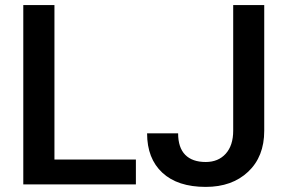

<svg xmlns="http://www.w3.org/2000/svg" viewBox="-20 -731 1136 761"><path d="M72.3 0ZM195.8 -98.6H518.6V0H72.3V-710.9H195.8ZM904.3 -710.9H1027.3V-212.4Q1027.3 -110.4 963.6 -50.3Q899.9 9.8 795.4 9.8Q684.1 9.8 623.5 -46.4Q563 -102.5 563 -202.6H686Q686 -146 714.1 -117.4Q742.2 -88.9 795.4 -88.9Q845.2 -88.9 874.8 -121.8Q904.3 -154.8 904.3 -212.9Z"/></svg>

Font: Roboto Medium
Style: Regular
Weight: 500
Designer: Google
Version: Version 2.134; 2016; ttfautohint (v1.6)